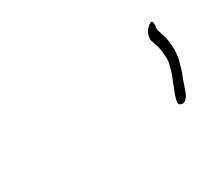

<svg xmlns="http://www.w3.org/2000/svg" viewBox="-43 -807 319 280"><g transform="rotate(-30 116.0 -667.0)"><path d="M209 -708 214 -693C216 -683 217 -674 216 -665L215 -662C213 -653 210 -645 207 -638L200 -620C197 -610 196 -606 201 -604C207 -602 213 -608 216 -618L222 -635C226 -644 228 -652 231 -663C233 -674 233 -687 230 -700L225 -716C227 -729 226 -735 215 -724C214 -723 210 -719 209 -708Z"/></g></svg>

Font: Stray Cat
Style: ExLtObl
Weight: 200
Version: Version 1.0